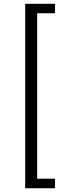

<svg xmlns="http://www.w3.org/2000/svg" viewBox="-20 -770 334 1012"><path d="M112.8 222.2V-750H270V-700.2H175.8V171.9H270V222.2Z"/></svg>

Font: CMU Bright
Style: Roman
Weight: 500
Version: Version 0.7.0